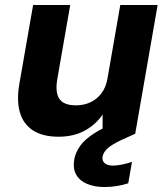

<svg xmlns="http://www.w3.org/2000/svg" viewBox="-20 -537 676 771"><path d="M215 12Q152 12 113 -13Q74 -38 60 -85.5Q46 -133 58 -202L113 -517H262L210 -219Q201 -166 218.5 -140Q236 -114 285 -114Q316 -114 342.5 -126Q369 -138 387.5 -162.5Q406 -187 412 -224L463 -517H613L523 0H392V-77Q364 -36 319.5 -12Q275 12 215 12ZM399 214Q361 214 331 202Q301 190 286.5 165.5Q272 141 278 104Q283 76 301 50Q319 24 356.5 -0.5Q394 -25 457 -50L503 -69L523 0L470 24Q431 42 413.5 57.5Q396 73 392 91Q389 108 400 118Q411 128 434 128Q449 128 469 124Q489 120 510 113L495 199Q474 206 449.5 210Q425 214 399 214Z"/></svg>

Font: DM Sans 11pt Black
Style: Italic
Weight: 900
Italic angle: -10°
Version: Version 4.004;gftools[0.9.30]